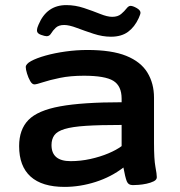

<svg xmlns="http://www.w3.org/2000/svg" viewBox="-20 -726 705 753"><path d="M233 7Q145 7 100 -33.5Q55 -74 55 -153Q55 -218 91.5 -255.5Q128 -293 216 -309Q304 -325 457 -325V-339Q457 -389 424.5 -409Q392 -429 309 -429Q256 -429 215 -420.5Q174 -412 148.5 -403.5Q123 -395 115 -395Q106 -395 98.5 -408Q91 -421 86 -437.5Q81 -454 81 -463Q81 -475 102 -486.5Q123 -498 158.5 -508Q194 -518 237 -524Q280 -530 323 -530Q418 -530 475 -507Q532 -484 558 -441.5Q584 -399 584 -343V-166Q584 -101 589.5 -72Q595 -43 595 -31Q595 -21 583 -15Q571 -9 554.5 -5.5Q538 -2 523 -1Q508 0 501 0Q483 0 477 -15.5Q471 -31 464 -69Q416 -32 355 -12.5Q294 7 233 7ZM257 -94Q296 -94 334.5 -102.5Q373 -111 405 -124.5Q437 -138 457 -153V-236Q371 -236 317 -232.5Q263 -229 233.5 -220Q204 -211 193 -195.5Q182 -180 182 -157Q182 -94 257 -94ZM163 -584Q156 -584 140.5 -589.5Q125 -595 125 -606Q125 -612 127 -618.5Q129 -625 131 -629Q163 -706 240 -706Q275 -706 309.5 -694.5Q344 -683 372.5 -671.5Q401 -660 420 -660Q442 -660 455 -671Q468 -682 476 -692.5Q484 -703 492 -703Q501 -703 516 -694.5Q531 -686 531 -676Q531 -673 529 -667.5Q527 -662 524 -655Q508 -620 482 -601Q456 -582 415 -582Q382 -582 347 -593.5Q312 -605 281.5 -616.5Q251 -628 232 -628Q210 -628 198.5 -617Q187 -606 180.5 -595Q174 -584 163 -584Z"/></svg>

Font: Asap Expanded SemiBold
Style: Regular
Weight: 600
Width: 7
Designer: Pablo Cosgaya
Foundry: Omnibus-Type
Version: Version 3.001; ttfautohint (v1.8.4.7-5d5b)